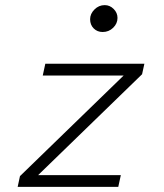

<svg xmlns="http://www.w3.org/2000/svg" viewBox="-20 -730 640 750"><path d="M49 0 58 -42 463 -435H147L157 -481H544L535 -440L129 -46H452L442 0ZM381 -605Q360 -605 346 -619Q332 -633 332 -655Q332 -676 349 -693Q366 -710 389 -710Q409 -710 424 -695Q439 -680 439 -660Q439 -638 422 -621.5Q405 -605 381 -605Z"/></svg>

Font: Red Hat Mono
Style: Italic
Weight: 300
Italic angle: -12°
Monospace: yes
Designer: Pentagram, MCKL
Foundry: Pentagram, MCKL
Version: Version 1.023